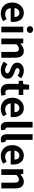

<svg xmlns="http://www.w3.org/2000/svg" viewBox="1997 -2848 863 4898"><g transform="rotate(90 2429.0 -398.5)"><path d="M322.3 13.7Q202.1 13.7 123 -65.4Q43.9 -144.5 43.9 -279.3Q43.9 -410.2 121.6 -492.2Q199.2 -574.2 304.7 -574.2Q417 -574.2 478 -500Q539.1 -425.8 539.1 -305.7Q539.1 -261.7 532.2 -239.3H186.5Q195.3 -171.9 236.8 -135.3Q278.3 -98.6 341.8 -98.6Q406.2 -98.6 467.8 -137.7L517.6 -47.9Q429.7 13.7 322.3 13.7ZM184.6 -335.9H413.1Q413.1 -394.5 386.2 -427.2Q359.4 -460 306.6 -460Q260.7 -460 226.6 -427.7Q192.4 -395.5 184.6 -335.9Z M659.2 0V-559.6H804.7V0ZM733.4 -650.4Q695.3 -650.4 670.4 -673.3Q645.5 -696.3 645.5 -730.5Q645.5 -765.6 670.4 -787.6Q695.3 -809.6 733.4 -809.6Q771.5 -809.6 795.9 -787.6Q820.3 -765.6 820.3 -730.5Q820.3 -696.3 795.4 -673.3Q770.5 -650.4 733.4 -650.4Z M962.9 0V-559.6H1083L1092.8 -486.3H1096.7Q1186.5 -574.2 1278.3 -574.2Q1452.1 -574.2 1452.1 -348.6V0H1304.7V-331.1Q1304.7 -394.5 1286.1 -421.4Q1267.6 -448.2 1225.6 -448.2Q1193.4 -448.2 1168.5 -433.6Q1143.6 -418.9 1108.4 -384.8V0Z M1763.7 13.7Q1708 13.7 1650.4 -8.3Q1592.8 -30.3 1550.8 -65.4L1617.2 -157.2Q1695.3 -95.7 1767.6 -95.7Q1807.6 -95.7 1828.1 -111.8Q1848.6 -127.9 1848.6 -155.3Q1848.6 -162.1 1846.7 -168.5Q1844.7 -174.8 1840.3 -180.2Q1835.9 -185.5 1831.5 -189.9Q1827.1 -194.3 1818.4 -199.7Q1809.6 -205.1 1804.7 -208.5Q1799.8 -211.9 1787.6 -216.8Q1775.4 -221.7 1770 -224.1Q1764.6 -226.6 1750.5 -231.9Q1736.3 -237.3 1731.4 -239.3Q1700.2 -251 1676.8 -263.7Q1653.3 -276.4 1628.9 -295.9Q1604.5 -315.4 1591.3 -342.3Q1578.1 -369.1 1578.1 -402.3Q1578.1 -478.5 1635.3 -526.4Q1692.4 -574.2 1786.1 -574.2Q1884.8 -574.2 1977.5 -504.9L1911.1 -416Q1843.8 -463.9 1790 -463.9Q1716.8 -463.9 1716.8 -410.2Q1716.8 -401.4 1719.2 -394Q1721.7 -386.7 1729.5 -380.4Q1737.3 -374 1742.7 -369.6Q1748 -365.2 1761.2 -359.4Q1774.4 -353.5 1781.2 -350.6Q1788.1 -347.7 1805.7 -341.3Q1823.2 -335 1830.1 -332Q1864.3 -318.4 1886.7 -307.1Q1909.2 -295.9 1935.1 -276.4Q1960.9 -256.8 1973.6 -228.5Q1986.3 -200.2 1986.3 -163.1Q1986.3 -85.9 1927.7 -36.1Q1869.1 13.7 1763.7 13.7Z M2302.7 13.7Q2118.2 13.7 2118.2 -196.3V-444.3H2040V-552.7L2126 -559.6L2142.6 -710H2265.6V-559.6H2403.3V-444.3H2265.6V-196.3Q2265.6 -101.6 2341.8 -101.6Q2364.3 -101.6 2396.5 -114.3L2420.9 -6.8Q2357.4 13.7 2302.7 13.7Z M2751 13.7Q2630.9 13.7 2551.8 -65.4Q2472.7 -144.5 2472.7 -279.3Q2472.7 -410.2 2550.3 -492.2Q2627.9 -574.2 2733.4 -574.2Q2845.7 -574.2 2906.7 -500Q2967.8 -425.8 2967.8 -305.7Q2967.8 -261.7 2960.9 -239.3H2615.2Q2624 -171.9 2665.5 -135.3Q2707 -98.6 2770.5 -98.6Q2835 -98.6 2896.5 -137.7L2946.3 -47.9Q2858.4 13.7 2751 13.7ZM2613.3 -335.9H2841.8Q2841.8 -394.5 2814.9 -427.2Q2788.1 -460 2735.4 -460Q2689.5 -460 2655.3 -427.7Q2621.1 -395.5 2613.3 -335.9Z M3225.6 13.7Q3087.9 13.7 3087.9 -157.2V-797.9H3233.4V-150.4Q3233.4 -127.9 3242.7 -117.2Q3252 -106.4 3263.7 -106.4Q3274.4 -106.4 3284.2 -108.4L3301.8 1Q3270.5 13.7 3225.6 13.7Z M3540 13.7Q3402.3 13.7 3402.3 -157.2V-797.9H3547.9V-150.4Q3547.9 -127.9 3557.1 -117.2Q3566.4 -106.4 3578.1 -106.4Q3588.9 -106.4 3598.6 -108.4L3616.2 1Q3585 13.7 3540 13.7Z M3960 13.7Q3839.8 13.7 3760.7 -65.4Q3681.6 -144.5 3681.6 -279.3Q3681.6 -410.2 3759.3 -492.2Q3836.9 -574.2 3942.4 -574.2Q4054.7 -574.2 4115.7 -500Q4176.8 -425.8 4176.8 -305.7Q4176.8 -261.7 4169.9 -239.3H3824.2Q3833 -171.9 3874.5 -135.3Q3916 -98.6 3979.5 -98.6Q4043.9 -98.6 4105.5 -137.7L4155.3 -47.9Q4067.4 13.7 3960 13.7ZM3822.3 -335.9H4050.8Q4050.8 -394.5 4023.9 -427.2Q3997.1 -460 3944.3 -460Q3898.4 -460 3864.3 -427.7Q3830.1 -395.5 3822.3 -335.9Z M4296.9 0V-559.6H4417L4426.8 -486.3H4430.7Q4520.5 -574.2 4612.3 -574.2Q4786.1 -574.2 4786.1 -348.6V0H4638.7V-331.1Q4638.7 -394.5 4620.1 -421.4Q4601.6 -448.2 4559.6 -448.2Q4527.3 -448.2 4502.4 -433.6Q4477.5 -418.9 4442.4 -384.8V0Z"/></g></svg>

Font: Gen Shin Gothic Bold
Style: Bold
Weight: 700
Designer: [Source Han Sans]
Ryoko NISHIZUKA  (kana & ideographs); Paul D. Hunt (Latin, Greek & Cyrillic); Wenlong ZHANG  (bopomofo
Version: Version 1.002.20150607